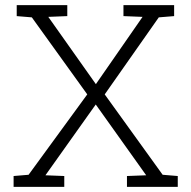

<svg xmlns="http://www.w3.org/2000/svg" viewBox="-20 -731 748 751"><path d="M354.5 -322.3 157.7 -45.4 231.4 -42.5V0H33.2V-42.5L91.8 -47.4L321.3 -361.8L104.5 -663.1L45.4 -668V-710.9H243.2V-668L168.9 -665L355 -401.9L537.6 -665L462.9 -668V-710.9H661.1V-668L601.1 -663.1L389.6 -361.8L616.2 -47.4L675.3 -42.5V0H476.6V-42.5L551.8 -45.4Z"/></svg>

Font: Suwannaphum Light
Style: Regular
Weight: 300
Designer: Danh Hong
Version: Version 8.002; ttfautohint (v1.8.3)